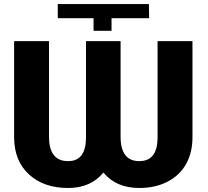

<svg xmlns="http://www.w3.org/2000/svg" viewBox="-20 -913 1024 943"><path d="M925.3 -710.9V-238.8Q925.3 -163.1 893.6 -106.9Q861.8 -50.8 802 -20.3Q742.2 10.3 664.1 10.3Q550.8 10.3 487.8 -65.4Q425.8 10.3 314.5 10.3Q195.3 10.3 122.8 -55.9Q50.3 -122.1 49.3 -236.8V-710.9H220.7V-241.7Q220.7 -121.6 314.5 -121.6Q399.9 -121.6 402.3 -231.9V-710.9H572.3V-241.7Q572.3 -121.6 664.1 -121.6Q752 -121.6 753.9 -233.4V-710.9ZM263.7 -823.7V-893.1H711.4L712.4 -823.7H527.8V-761.7H439.5V-823.7Z"/></svg>

Font: Roboto
Style: Regular
Weight: 900
Designer: Google
Version: Version 2.001171; 2014